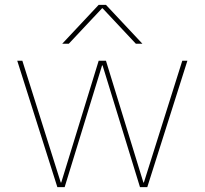

<svg xmlns="http://www.w3.org/2000/svg" viewBox="-20 -770 842 790"><path d="M566 -590H539L402 -736H400L263 -590H236L386 -750H416ZM402 -501H400L246 0H216L51 -520H72L230 -19H232L386 -520H416L570 -19H572L730 -520H751L586 0H556Z"/></svg>

Font: M PLUS 1p Thin
Style: Regular
Weight: 250
Version: Version 1.062